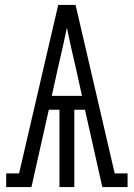

<svg xmlns="http://www.w3.org/2000/svg" viewBox="-20 -755 540 775"><path d="M5 0V-55H57L158 -490L215 -735H285L342 -490L443 -55H495V0H393L323 -312H280V0H220V-312H177L107 0ZM189 -368H311L284 -490Q275 -528 266.5 -566Q258 -604 250 -643Q242 -604 233.5 -566Q225 -528 216 -490Z"/></svg>

Font: Iosevka Slab Light
Style: Regular
Weight: 300
Monospace: yes
Designer: Belleve Invis
Foundry: Belleve Invis
Version: Version 11.1.0; ttfautohint (v1.8.3)